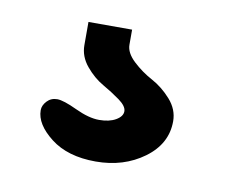

<svg xmlns="http://www.w3.org/2000/svg" viewBox="-42 -70 425 351"><g transform="rotate(10 170.5 105.5)"><path d="M281 133Q281 175 243.5 202.5Q206 230 154 230Q102 230 70.5 205.5Q39 181 39 155Q39 146 46.5 138Q54 130 65.5 130Q77 130 102.5 142Q128 154 147 154Q166 154 178 147Q190 140 190 130.5Q190 121 175.5 110.5Q161 100 143.5 90Q126 80 111.5 62.5Q97 45 97 24V-19H178V9Q178 24 194 39Q210 54 229.5 64.5Q249 75 265 93Q281 111 281 133Z"/></g></svg>

Font: Delius Unicase
Style: Regular
Weight: 400
Designer: Natalia Raices
Foundry: Natalia Raices
Version: Version 1.002